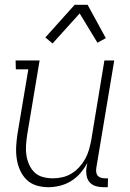

<svg xmlns="http://www.w3.org/2000/svg" viewBox="-20 -772 540 800"><path d="M181 8Q155 8 131 0.5Q107 -7 90 -24Q73 -41 63 -64Q53 -87 49.5 -112Q46 -137 47.5 -163Q49 -189 53 -215L98 -483H46L45 -520H145L93 -209Q90 -188 88.5 -166.5Q87 -145 90 -125Q93 -105 101.5 -86Q110 -67 124 -53.5Q138 -40 158.5 -34.5Q179 -29 201 -29Q220 -29 240 -33.5Q260 -38 278 -49Q296 -60 310.5 -76Q325 -92 335 -110Q345 -128 350.5 -147.5Q356 -167 360 -187L415 -520H456L381 -71Q380 -63 381 -54.5Q382 -46 387 -40Q392 -34 400.5 -31.5Q409 -29 417 -29H430L429 8H410Q394 8 379 3.5Q364 -1 354 -12Q344 -23 341 -39Q338 -55 340 -71L344 -93Q332 -71 315 -51Q298 -31 276 -17.5Q254 -4 229.5 2Q205 8 181 8ZM199 -591 169 -616 291 -752H345L421 -613L386 -594L312 -716Z"/></svg>

Font: Iosevka Curly Slab Extralight
Style: Italic
Weight: 200
Italic angle: -9°
Monospace: yes
Designer: Belleve Invis
Foundry: Belleve Invis
Version: Version 22.1.2; ttfautohint (v1.8.4)